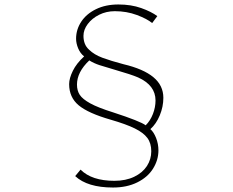

<svg xmlns="http://www.w3.org/2000/svg" viewBox="-20 -788 1040 858"><path d="M493 -738Q455 -738 423 -722Q391 -706 372 -680.5Q353 -655 353 -628Q353 -588 378 -566Q400 -544 437.5 -530Q475 -516 532 -501Q621 -480 665.5 -443Q710 -406 710 -351Q710 -311 694 -272.5Q678 -234 652 -211Q667 -198 677.5 -171.5Q688 -145 688 -116Q688 -73 664 -34.5Q640 4 593.5 27Q547 50 485 50Q371 50 316 -1L340 -30Q390 20 491 20Q542 20 579.5 2Q617 -16 636.5 -46Q656 -76 656 -112Q656 -148 638.5 -171.5Q621 -195 582.5 -214Q544 -233 475 -253Q374 -282 331.5 -317.5Q289 -353 289 -412Q289 -438 305.5 -471.5Q322 -505 356 -536Q339 -549 329.5 -571.5Q320 -594 320 -615Q320 -656 343 -691Q366 -726 409 -747Q452 -768 509 -768Q566 -768 611 -752Q656 -736 683 -716L660 -685Q637 -704 591.5 -721Q546 -738 493 -738ZM485 -286Q608 -246 631 -228Q652 -249 663.5 -279Q675 -309 675 -339Q675 -407 597 -442Q567 -455 494 -476Q449 -489 424.5 -497Q400 -505 379 -518Q324 -466 324 -410Q324 -383 336.5 -364Q349 -345 383.5 -326Q418 -307 485 -286Z"/></svg>

Font: Merged Yaku Han JP Thin
Style: Regular
Weight: 250
Designer: Ryoko NISHIZUKA 西塚涼子 (kana, bopomofo & ideographs); Paul D. Hunt (Latin, Greek & Cyrillic); Sandoll Communications 산돌커뮤니
Foundry: Adobe
Version: Version 2.004